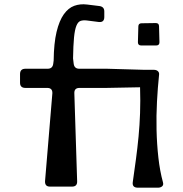

<svg xmlns="http://www.w3.org/2000/svg" viewBox="-20 -866 850 891"><path d="M635 -655Q620 -655 620 -670L622 -743Q622 -758 637 -758L703 -759Q718 -759 718 -744L720 -670Q720 -655 705 -655ZM736 -21Q740 -8 732.5 -1.5Q725 5 713 5H620Q593 5 596 -20Q604 -76 611 -128Q618 -180 623 -232.5Q628 -285 630 -341Q632 -397 630 -461L474 -458H471H349Q324 -458 325 -433L338 -25Q339 0 314 0H212Q188 0 189 -25L223 -433Q224 -458 199 -458H98Q73 -458 73 -482V-522Q73 -547 98 -547H201Q224 -547 227 -570L229 -585Q230 -666 242.5 -718Q255 -770 276 -799.5Q297 -829 324.5 -839Q352 -849 384 -845L441 -838Q464 -835 464 -813V-787Q464 -761 438 -764L383 -771Q366 -773 354 -769Q342 -765 334.5 -746.5Q327 -728 323.5 -692Q320 -656 319 -595L322 -570Q325 -547 348 -547H471H476L650 -542H652H694Q706 -542 713 -535.5Q720 -529 718 -517Q712 -460 708.5 -394.5Q705 -329 706.5 -263Q708 -197 715 -134.5Q722 -72 736 -21Z"/></svg>

Font: OpenDyslexic 3
Style: Regular
Weight: 400
Designer: Abelardo Gonzalez
Version: Version 1.000;PS 001.001;hotconv 1.0.56